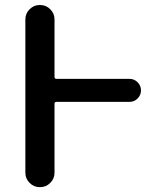

<svg xmlns="http://www.w3.org/2000/svg" viewBox="-20 -774 625 772"><path d="M500 -457Q519.5 -457 533.2 -443.4Q546.9 -429.7 546.9 -410.6Q546.9 -391.6 533.2 -377.9Q519.5 -364.3 500 -364.3H207Q199.2 -364.3 199.2 -357.4V-79.1Q199.2 -55.7 182.1 -38.6Q165 -21.5 141.6 -21.5H139.6Q116.2 -21.5 99.1 -38.6Q82 -55.7 82 -79.1V-696.3Q82 -719.7 99.1 -736.8Q116.2 -753.9 139.6 -753.9H141.6Q165 -753.9 182.1 -736.8Q199.2 -719.7 199.2 -696.3V-464.8Q199.2 -457 207 -457Z"/></svg>

Font: Gen Jyuu Gothic P Medium
Style: Regular
Weight: 500
Designer: [Source Han Sans]
Ryoko NISHIZUKA  (kana & ideographs); Paul D. Hunt (Latin, Greek & Cyrillic); Wenlong ZHANG  (bopomofo
Version: Version 1.002.20150607